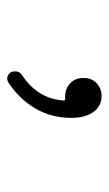

<svg xmlns="http://www.w3.org/2000/svg" viewBox="97 -233 306 540"><g transform="rotate(90 250.0 37.0)"><path d="M210.9 167Q206.1 169.9 201.2 169.9Q198.2 169.9 195.3 168.9Q186.5 166 182.6 158.2Q180.7 153.3 180.7 148.4Q180.7 144.5 181.6 140.6Q183.6 132.8 191.4 127.9Q257.8 84 262.7 10.7Q262.7 6.8 258.8 6.8Q256.8 6.8 252 6.8Q229.5 6.8 214.4 -7.3Q199.2 -21.5 199.2 -44.9Q199.2 -68.4 214.4 -82Q229.5 -95.7 250 -95.7Q278.3 -95.7 294.9 -72.8Q311.5 -49.8 311.5 -10.7Q311.5 45.9 284.7 91.3Q257.8 136.7 210.9 167Z"/></g></svg>

Font: Gen Jyuu Gothic L Monospace Light
Style: Regular
Weight: 300
Designer: [Source Han Sans]
Ryoko NISHIZUKA  (kana & ideographs); Paul D. Hunt (Latin, Greek & Cyrillic); Wenlong ZHANG  (bopomofo
Version: Version 1.002.20150607